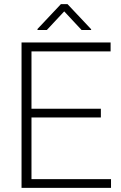

<svg xmlns="http://www.w3.org/2000/svg" viewBox="-20 -907 585 927"><path d="M374 -762 290 -852 206 -762H161V-767L274 -887H306L420 -766V-762ZM84 -702H514V-659H132V-382H467V-340H132V-42H516V0H84Z"/></svg>

Font: Freesentation 2 ExtraLight
Style: Regular
Weight: 260
Designer: glyphs from Roboto by Christian Robertson / Hangul glyphs from Noto Sans CJK(Source Han Sans) by Jang Soo-young and Kang
Foundry: PT&
Version: Version 2.001